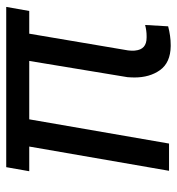

<svg xmlns="http://www.w3.org/2000/svg" viewBox="4 -572 574 623"><g transform="rotate(-90 291.5 -261.0)"><path d="M580.1 -528.3H60.1L46.9 -453.6H127L48.3 0H136.7L215.3 -453.6H404.8L352.1 -134.8C351.6 -127 351.1 -119.6 351.1 -112.3C351.1 -79.6 358.9 -51.8 375 -29.3C391.1 -6.8 417 4.9 452.6 5.4C453.6 5.4 455.1 5.4 456.1 5.4C476.6 5.4 496.6 2.4 517.1 -2.9L521.5 -77.6C508.3 -74.2 496.6 -72.8 485.8 -72.8C483.9 -72.8 482.4 -72.8 480.5 -72.8C454.6 -72.8 440.9 -85 438.5 -109.9C438 -112.8 438 -115.7 438 -118.7C438 -123.5 438.5 -128.4 439 -133.3L493.2 -453.6H566.9Z"/></g></svg>

Font: Roboto
Style: Italic
Weight: 400
Italic angle: -12°
Designer: Google
Version: Version 2.137; 2017